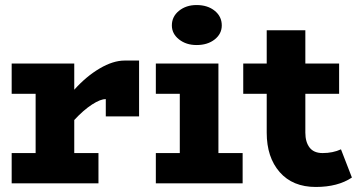

<svg xmlns="http://www.w3.org/2000/svg" viewBox="-20 -721 1418 755"><path d="M470.2 -482.9H526.9V-263.2H396V-331.1Q376 -332 342 -310.1Q308.1 -288.1 272 -249V-119.1H367.2V0H25.9V-119.1H120.1V-352.1H25.9V-471.2H272V-368.2Q319.3 -420.9 372.1 -451.9Q424.8 -482.9 470.2 -482.9Z M752.9 -543.9Q711.9 -543.9 683.8 -566.2Q655.8 -588.4 655.8 -621.1Q655.8 -655.8 683.8 -678.5Q711.9 -701.2 752.9 -701.2Q796.4 -701.2 824.2 -678.7Q852.1 -656.2 852.1 -621.1Q852.1 -587.9 824.2 -565.9Q796.4 -543.9 752.9 -543.9ZM838.9 -119.1H934.1V0H592.8V-119.1H687V-352.1H592.8V-471.2H838.9Z M1320.8 -133.8 1363.8 -22.9Q1308.6 14.2 1221.7 14.2Q1130.9 14.2 1079.8 -44.2Q1028.8 -102.5 1028.8 -199.2V-352.1H936.5V-471.2H1028.8V-602.1H1180.7V-471.2H1313.5V-352.1H1180.7V-199.2Q1180.7 -162.6 1197.3 -140.9Q1213.9 -119.1 1248.5 -119.1Q1289.1 -119.1 1320.8 -133.8Z"/></svg>

Font: BioRhyme ExtraBold
Style: Regular
Weight: 800
Designer: Aoife Mooney
Foundry: Aoife Mooney Type
Version: Version 1.500;PS 001.500;hotconv 1.0.88;makeotf.lib2.5.64775